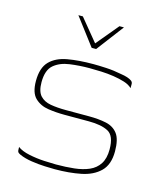

<svg xmlns="http://www.w3.org/2000/svg" viewBox="-91 -631 592 704"><g transform="rotate(15 205.0 -279.0)"><path d="M120 -563H137L206 -479L276 -563H293L215 -460H198ZM182 5Q169 5 144.5 4Q120 3 93.5 -1Q67 -5 47 -14Q41 -17 38.5 -19.5Q36 -22 35.5 -27Q35 -32 35 -40Q51 -28 79.5 -22Q108 -16 137 -14.5Q166 -13 182 -13Q219 -13 251 -16.5Q283 -20 307 -30.5Q331 -41 344.5 -62Q358 -83 358 -117Q358 -169 331.5 -183Q305 -197 258 -197H165Q134 -197 103.5 -201.5Q73 -206 52.5 -225.5Q32 -245 32 -290Q32 -340 56 -364.5Q80 -389 122.5 -396.5Q165 -404 220 -404Q240 -404 268.5 -402.5Q297 -401 327 -395Q341 -393 351.5 -389.5Q362 -386 368 -381.5Q374 -377 374 -370V-354Q363 -365 344 -371Q325 -377 302 -380.5Q279 -384 255 -385Q231 -386 210 -386Q172 -386 135.5 -381Q99 -376 76 -356.5Q53 -337 53 -291Q53 -256 67.5 -240Q82 -224 107.5 -219.5Q133 -215 166 -215H254Q290 -215 318.5 -209Q347 -203 363 -182Q379 -161 379 -115Q379 -65 352.5 -39Q326 -13 281.5 -4Q237 5 182 5Z"/></g></svg>

Font: Genos Thin
Style: Regular
Weight: 100
Designer: Robert E. Leuschke
Foundry: Robert E. Leuschke
Version: Version 1.010